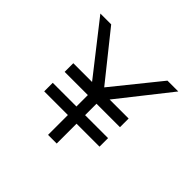

<svg xmlns="http://www.w3.org/2000/svg" viewBox="-167 -925 1129 1129"><g transform="rotate(45 397.0 -361.0)"><path d="M469 -403H627V-331H432V-236H623V-165H432V0H360V-165H163V-236H360V-331H167V-403H323L73 -722H163L396 -431L631 -722H721Z"/></g></svg>

Font: SUIT
Style: Regular
Weight: 400
Designer: Sunn Youn; Korean Glyphs from Source Han Sans (Sandoll Communications; Soo-young Jang, Joo-yeon Kang)
Foundry: Sunn
Version: Version 1.140